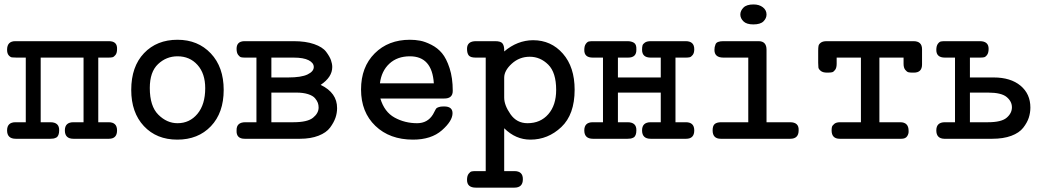

<svg xmlns="http://www.w3.org/2000/svg" viewBox="-20 -631 4764 873"><path d="M12.2 -38.1Q12.2 -75.2 50.8 -75.2H97.2V-369.1H55.2Q42 -369.1 34.4 -370.1Q26.9 -371.1 19.5 -379.6Q12.2 -388.2 12.2 -404.8Q12.2 -443.8 49.8 -443.8H475.1Q514.2 -443.8 512.2 -407.2Q512.2 -390.1 505.1 -381.1Q498 -372.1 491 -370.6Q483.9 -369.1 473.1 -369.1H426.8V-75.2H474.1Q512.2 -75.2 512.2 -38.1Q512.2 0 475.1 0H314Q274.9 0 274.9 -38.1Q274.9 -75.2 314 -75.2H359.9V-369.1H165V-75.2H209Q250 -75.2 249 -38.1Q249 -25.9 245.6 -17.3Q242.2 -8.8 235.6 -5.4Q229 -2 222.9 -1Q216.8 0 209 0H51.8Q12.2 0 12.2 -38.1Z M576.7 -222.2Q576.7 -328.1 634.8 -389.2Q692.9 -450.2 787.1 -450.2Q879.9 -450.2 938.5 -388.2Q997.1 -326.2 997.1 -222.2Q997.1 -118.2 939 -57.1Q880.9 3.9 786.1 3.9Q691.9 3.9 634.3 -57.6Q576.7 -119.1 576.7 -222.2ZM661.1 -231Q661.1 -147.9 700 -109.4Q738.8 -70.8 787.1 -70.8Q842.3 -70.8 877.7 -113.3Q913.1 -155.8 913.1 -230Q913.1 -296.9 877.9 -335.9Q842.8 -375 787.1 -375Q736.3 -375 698.7 -339.6Q661.1 -304.2 661.1 -231Z M1055.7 -38.1Q1054.7 -75.2 1095.7 -75.2H1146V-369.1Q1146 -369.1 1094.7 -369.1Q1083.5 -369.1 1076.7 -370.6Q1069.8 -372.1 1062.7 -381.6Q1055.7 -391.1 1055.7 -409.2Q1055.7 -442.4 1089.8 -443.8H1314.9Q1370.1 -443.8 1408.4 -430.4Q1446.8 -417 1462.9 -395.5Q1479 -374 1484.9 -357.4Q1490.7 -340.8 1490.7 -326.2Q1490.7 -280.3 1438 -245.1Q1513.2 -209 1512.7 -139.2Q1512.7 -117.2 1505.4 -95.7Q1498 -74.2 1481 -51Q1463.9 -27.8 1428.2 -13.9Q1392.6 0 1343.8 0H1092.8Q1053.7 0 1055.7 -38.1ZM1213.9 -75.2H1314Q1377.9 -75.2 1403.3 -95.7Q1428.7 -116.2 1428.7 -142.1Q1428.7 -153.3 1425.3 -163.1Q1421.9 -172.9 1412.4 -184.3Q1402.8 -195.8 1380.9 -202.9Q1358.9 -210 1327.6 -210H1213.9ZM1213.9 -278.8H1290Q1350.1 -278.8 1378.4 -292.5Q1406.7 -306.2 1406.7 -326.2Q1406.7 -345.2 1383.3 -357.2Q1359.9 -369.1 1314.9 -369.1H1213.9Z M1621.6 -224.1Q1621.6 -326.2 1683.6 -388.2Q1745.6 -450.2 1843.8 -450.2Q1867.7 -450.2 1890.1 -446Q1912.6 -441.9 1941.2 -427.5Q1969.7 -413.1 1989.7 -389.2Q2009.8 -365.2 2024.2 -321Q2038.6 -276.9 2038.6 -217.8Q2038.6 -182.6 1999.5 -183.1H1709.5Q1727.5 -122.1 1774.2 -96.4Q1820.8 -70.8 1876.5 -70.8Q1924.3 -70.8 1948.7 -110.8Q1951.7 -115.7 1956.8 -126Q1961.9 -136.2 1964.4 -138.7Q1966.8 -141.1 1974.9 -144Q1982.9 -147 1996.6 -147H1999.5Q2037.6 -147 2037.6 -116.2Q2037.6 -81.1 1989.3 -38.6Q1940.9 3.9 1857.9 3.9Q1752 3.9 1686.8 -58.6Q1621.6 -121.1 1621.6 -224.1ZM1707.5 -252H1952.6Q1944.8 -375 1843.8 -375Q1786.6 -375 1750.5 -341.6Q1714.4 -308.1 1707.5 -252Z M2103.5 187Q2103.5 168.9 2110.6 159.4Q2117.7 149.9 2124.8 148.4Q2131.8 147 2142.6 147H2188.5V-369.1H2142.6Q2119.6 -369.1 2111.6 -378.7Q2103.5 -388.2 2103.5 -409.2Q2103.5 -444.3 2145.5 -443.8H2231.4Q2257.3 -443.8 2264.9 -433.3Q2272.5 -422.9 2272.5 -404.8V-397Q2332.5 -447.8 2403.8 -448.2Q2485.8 -448.2 2539.3 -387.2Q2592.8 -326.2 2592.8 -223.1Q2592.8 -110.4 2532.2 -53.2Q2471.7 3.9 2391.6 3.9Q2324.7 3.9 2272.5 -47.9V147H2318.8Q2357.9 147 2357.4 184.1Q2357.4 222.2 2318.8 222.2H2143.6Q2103.5 222.2 2103.5 187ZM2272.5 -187Q2272.5 -152.8 2301 -111.8Q2329.6 -70.8 2378.4 -70.8Q2437.5 -70.8 2473.1 -111.8Q2508.8 -152.8 2508.8 -222.2Q2508.8 -301.3 2472.7 -337.2Q2436.5 -373 2388.7 -373Q2341.8 -373 2307.1 -341.6Q2272.5 -310.1 2272.5 -277.8Z M2636.7 -38.1Q2636.7 -75.2 2675.3 -75.2H2721.7V-369.1H2675.3Q2636.2 -369.1 2636.7 -403.8Q2636.7 -421.9 2643.6 -431.4Q2650.4 -440.9 2657.5 -442.4Q2664.6 -443.8 2676.3 -443.8H2833.5Q2850.6 -443.8 2862.5 -436.5Q2874.5 -429.2 2873.5 -405.8Q2874.5 -368.7 2835.4 -369.1H2789.6V-278.8H2984.4V-369.1H2938.5Q2899.4 -369.1 2899.4 -404.8Q2899.4 -417 2901.4 -424.1Q2903.3 -431.2 2912.4 -437.5Q2921.4 -443.8 2939.5 -443.8H3097.7Q3136.7 -443.8 3136.7 -407.2Q3136.7 -390.1 3129.6 -381.1Q3122.6 -372.1 3115.5 -370.6Q3108.4 -369.1 3098.6 -369.1H3051.3V-75.2H3098.6Q3136.7 -75.2 3136.7 -38.1Q3136.7 0 3099.6 0H2938.5Q2899.4 0 2899.4 -38.1Q2899.4 -75.2 2938.5 -75.2H2984.4V-210H2789.6V-75.2H2833.5Q2874.5 -75.2 2873.5 -38.1Q2873.5 -25.9 2870.1 -17.3Q2866.7 -8.8 2860.1 -5.4Q2853.5 -2 2847.4 -1Q2841.3 0 2833.5 0H2676.3Q2636.7 0 2636.7 -38.1Z M3220.2 -38.1Q3220.2 -59.1 3229.7 -67.1Q3239.3 -75.2 3259.3 -75.2H3382.3V-369.1H3269.5Q3228.5 -369.1 3228.5 -403.8Q3228.5 -411.6 3229.5 -416.7Q3230.5 -421.9 3233.4 -429.4Q3236.3 -437 3245.4 -440.4Q3254.4 -443.8 3268.6 -443.8H3429.2Q3465.3 -443.8 3465.3 -404.8V-75.2H3572.3Q3613.3 -75.2 3611.3 -38.1Q3611.3 0 3573.2 0H3257.3Q3220.2 0 3220.2 -38.1ZM3406.2 -610.8Q3432.1 -610.8 3448.7 -597.9Q3465.3 -585 3465.3 -564.9Q3465.3 -547.9 3451.4 -533.9Q3437.5 -520 3405.3 -520Q3374.5 -520 3360.4 -533.9Q3346.2 -547.9 3346.2 -564.9Q3346.2 -582 3360.4 -596.4Q3374.5 -610.8 3406.2 -610.8Z M3700.2 -345.2V-399.9Q3700.2 -414.1 3701.7 -422.1Q3703.1 -430.2 3712.2 -437Q3721.2 -443.8 3739.3 -443.8H4133.3Q4172.4 -443.8 4172.4 -407.2V-337.9Q4172.4 -300.8 4135.3 -300.8H4129.4Q4117.2 -300.8 4110.4 -302.5Q4103.5 -304.2 4095.9 -313.7Q4088.4 -323.2 4088.4 -340.8V-369.1H3978.5V-75.2H4073.2Q4111.3 -75.2 4111.3 -36.1Q4112.3 -22.9 4104.7 -11.5Q4097.2 0 4078.1 0H3798.3Q3761.2 0 3761.2 -38.1Q3761.2 -46.9 3762.7 -53.5Q3764.2 -60.1 3773.2 -67.6Q3782.2 -75.2 3799.3 -75.2H3894.5V-369.1H3784.2V-340.8Q3784.2 -322.8 3777.3 -313.5Q3770.5 -304.2 3763.4 -302.5Q3756.3 -300.8 3743.2 -300.8H3740.2Q3721.2 -300.8 3711.7 -308.8Q3702.1 -316.9 3701.2 -324Q3700.2 -331.1 3700.2 -345.2Z M4276.4 -75.2H4322.3V-369.1H4276.4Q4237.3 -369.1 4237.3 -403.8Q4237.3 -421.9 4244.1 -431.4Q4251 -440.9 4258.1 -442.4Q4265.1 -443.8 4277.3 -443.8H4435.1Q4475.1 -443.8 4475.1 -409.2Q4475.1 -391.1 4468.3 -381.6Q4461.4 -372.1 4454.3 -370.6Q4447.3 -369.1 4435.1 -369.1H4390.1V-278.8H4498Q4575.2 -278.8 4620.1 -241.5Q4665 -204.1 4665 -142.1Q4665 -118.2 4657.7 -95.7Q4650.4 -73.2 4632.3 -50Q4614.3 -26.9 4578.1 -13.4Q4542 0 4491.2 0H4273.4Q4237.3 -1 4237.3 -38.1Q4237.3 -75.2 4276.4 -75.2ZM4390.1 -75.2H4472.2Q4533.2 -75.2 4557.1 -95.7Q4581.1 -116.2 4581.1 -143.1Q4581.1 -169.9 4557.1 -189.9Q4533.2 -210 4472.2 -210H4390.1Z"/></svg>

Font: CMU Typewriter Text
Style: Bold
Weight: 700
Version: Version 0.7.0